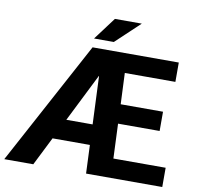

<svg xmlns="http://www.w3.org/2000/svg" viewBox="-93 -990 1127 1088"><g transform="rotate(10 470.0 -446.0)"><path d="M910.6 0H472.2L465.3 -163.6H250.5L168.5 0H1.5L384.3 -710.9H880.4V-599.6H589.4L597.2 -420.9H840.8V-310.1H601.6L609.9 -110.8H910.6ZM309.1 -280.8H460.4L448.7 -556.6L447.3 -557.1ZM481 -891.6H635.7L497.6 -761.7H383.8Z"/></g></svg>

Font: Roboto Web
Style: Bold
Weight: 700
Designer: Google
Version: Version 1.200310; 2013